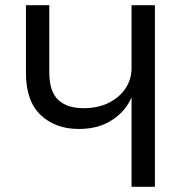

<svg xmlns="http://www.w3.org/2000/svg" viewBox="-20 -720 714 740"><path d="M487 -700H577V0H487ZM498 -388Q494 -348 467.5 -310Q441 -272 395 -247.5Q349 -223 283 -223Q194 -223 137 -276.5Q80 -330 80 -439V-700H170V-441Q170 -368 204 -335.5Q238 -303 302 -303Q357 -303 398.5 -323.5Q440 -344 463.5 -379Q487 -414 487 -458Z"/></svg>

Font: Moderustic
Style: Regular
Weight: 400
Designer: Tural Alisoy
Foundry: TAFT Foundry
Version: Version 2.120